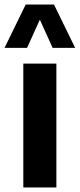

<svg xmlns="http://www.w3.org/2000/svg" viewBox="-54 -828 352 848"><path d="M49 0V-547H195V0ZM-34 -616.5 59.5 -808H184.5L278 -616.5H178.5L122 -741L65.5 -616.5Z"/></svg>

Font: Encode Sans Cnd
Style: Bold
Weight: 700
Width: 3
Designer: Multiple Designers
Foundry: Impallari Type
Version: Version 3.002; ttfautohint (v1.8.3) -l 8 -r 50 -G 200 -x 14 